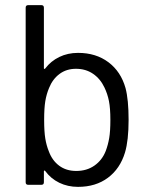

<svg xmlns="http://www.w3.org/2000/svg" viewBox="-20 -720 586 748"><path d="M156 -54Q155 -56 153 -55.5Q151 -55 151 -53V-10Q151 0 141 0H90Q80 0 80 -10V-690Q80 -700 90 -700H141Q151 -700 151 -690V-454Q151 -452 152.5 -451.5Q154 -451 156 -453Q178 -482 211 -498Q244 -514 284 -514Q354 -514 402.5 -477.5Q451 -441 469 -377Q481 -332 481 -253Q481 -173 467 -126Q448 -63 400.5 -27.5Q353 8 284 8Q244 8 211 -8Q178 -24 156 -54ZM170 -131Q183 -95 210.5 -74.5Q238 -54 277 -54Q318 -54 348 -75Q378 -96 392 -132Q401 -156 405.5 -182.5Q410 -209 410 -253Q410 -298 404.5 -326Q399 -354 387 -379Q371 -413 342.5 -432.5Q314 -452 276 -452Q239 -452 212 -432Q185 -412 171 -377Q161 -353 156.5 -326Q152 -299 152 -253Q152 -207 156.5 -180Q161 -153 170 -131Z"/></svg>

Font: Barlow GEO
Style: Regular
Weight: 400
Designer: Jeremy Tribby
Foundry: Tribby Type
Version: Version 1.408